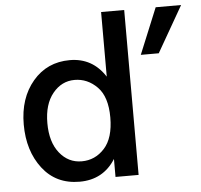

<svg xmlns="http://www.w3.org/2000/svg" viewBox="-51 -760 858 820"><g transform="rotate(-5 377.5 -350.0)"><path d="M642 -510H565L646 -707H755ZM511 0H412V-77Q359 7 258 7Q157 7 99 -68.5Q41 -144 41 -257Q41 -370 102 -442Q163 -514 260.5 -514Q358 -514 412 -430V-707H511ZM273.5 -428Q218 -428 180 -381.5Q142 -335 142 -254Q142 -173 179.5 -126Q217 -79 274.5 -79Q332 -79 372 -123Q412 -167 412 -255.5Q412 -344 370.5 -386Q329 -428 273.5 -428Z"/></g></svg>

Font: Hind Kochi Medium
Style: Regular
Weight: 500
Designer: Dhruvi Tolia
Foundry: Indian Type Foundry
Version: Version 0.702;PS 1.0;hotconv 1.0.81;makeotf.lib2.5.63406